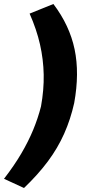

<svg xmlns="http://www.w3.org/2000/svg" viewBox="-42 -743 498 960"><path d="M78 197 -22 151Q29 85 64.5 24.5Q100 -36 124 -94Q148 -152 163 -211Q178 -294 176.5 -370Q175 -446 158 -521Q141 -596 106 -675L225 -723Q306 -616 331 -496.5Q356 -377 329 -228Q311 -147 279 -75Q247 -3 198 63Q149 129 78 197Z"/></svg>

Font: Nunito Sans 7pt SemiExpanded ExtraBold
Style: Italic
Weight: 800
Width: 6
Italic angle: -9°
Designer: Vernon Adams
Foundry: Vernon Adams
Version: Version 3.101;gftools[0.9.27]